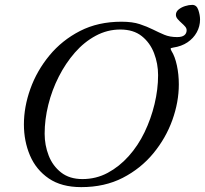

<svg xmlns="http://www.w3.org/2000/svg" viewBox="-20 -753 840 787"><path d="M313 14Q232 14 180 -21.5Q128 -57 103 -115.5Q78 -174 78 -243Q78 -315 104.5 -389Q131 -463 182.5 -525.5Q234 -588 308 -626Q382 -664 478 -664Q523 -664 553 -654Q583 -644 607 -632Q631 -620 653.5 -610.5Q676 -601 706 -601Q726 -601 735.5 -608.5Q745 -616 745 -629Q745 -637 739 -644Q733 -651 725 -658Q716 -666 708.5 -674.5Q701 -683 701 -692Q701 -705 712 -714Q723 -723 738.5 -728Q754 -733 768 -733Q786 -733 793 -712Q800 -691 800 -673Q800 -645 786.5 -620.5Q773 -596 748.5 -579.5Q724 -563 690 -558Q686 -557 681.5 -556Q677 -555 683 -544Q697 -522 705 -485Q713 -448 713 -407Q713 -335 686.5 -261Q660 -187 608.5 -124.5Q557 -62 483 -24Q409 14 313 14ZM318 -19Q374 -19 421.5 -44.5Q469 -70 507.5 -113Q546 -156 572.5 -211Q599 -266 613.5 -326.5Q628 -387 628 -445Q628 -492 611.5 -535Q595 -578 561 -605Q527 -632 473 -632Q420 -632 372.5 -606.5Q325 -581 287 -537.5Q249 -494 221 -439Q193 -384 178 -323.5Q163 -263 163 -205Q163 -158 179.5 -115.5Q196 -73 230.5 -46Q265 -19 318 -19Z"/></svg>

Font: EB Garamond
Style: Italic
Weight: 400
Italic angle: -17.2°
Designer: Georg Duffner and Octavio Pardo
Foundry: Georg Duffner
Version: Version 1.001